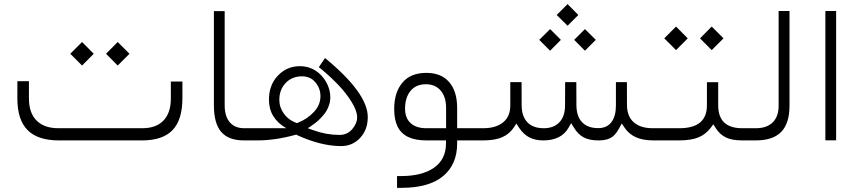

<svg xmlns="http://www.w3.org/2000/svg" viewBox="-20 -675 4124 923"><path d="M261.2 -58.6H664.1Q730.5 -58.6 765.9 -95.5Q801.3 -132.3 801.3 -201.7V-283.2H856.9V-203.1Q856.9 -99.1 809.6 -49.6Q762.2 0 662.6 0H262.7Q162.1 0 112.8 -49.3Q63.5 -98.6 63.5 -201.2V-284.7H119.1V-201.7Q119.1 -132.3 155.8 -95.5Q192.4 -58.6 261.2 -58.6ZM489.7 -416.5 545.9 -473.1 602.5 -416.5 545.9 -359.9ZM317.9 -416.5 374.5 -473.1 430.7 -416.5 374.5 -359.9Z M1174.8 0H1152.8Q1078.6 0 1043.5 -40.8Q1008.3 -81.5 1008.3 -168.5V-621.6H1060.1V-168Q1060.1 -116.2 1084.5 -87.4Q1108.9 -58.6 1154.3 -58.6H1174.8Q1187.5 -58.6 1187.5 -32.7V-27.3Q1187.5 -20 1186.3 -14.2Q1185.1 -8.3 1182.1 -4.2Q1179.2 0 1174.8 0Z M1169.9 -58.6H1314.5H1335.4H1356.4Q1272.9 -106.4 1272.9 -195.8Q1272.9 -266.6 1316.2 -311.8Q1359.4 -356.9 1421.4 -356.9Q1477.5 -356.9 1518.6 -318.4Q1529.3 -308.1 1538.3 -295.7Q1547.4 -283.2 1554 -269Q1560.5 -254.9 1564.2 -239Q1567.9 -223.1 1567.9 -207Q1567.9 -184.6 1559.3 -162.8Q1550.8 -141.1 1536.9 -124.3Q1522.9 -107.4 1510 -95.7Q1497.1 -84 1483.4 -74.7L1471.7 -66.4L1459.5 -58.6L1473.1 -53.7L1486.8 -48.8Q1548.8 -26.4 1612.3 -26.4Q1648.9 -26.4 1672.9 -53.7Q1696.8 -81.1 1696.8 -111.8Q1696.8 -141.6 1670.9 -183.8Q1645 -226.1 1608.6 -264.4Q1572.3 -302.7 1530.3 -337.9Q1521.5 -344.7 1512.7 -352.1L1542.5 -396Q1748 -227.1 1748 -112.3Q1748 -51.8 1711.4 -12.2Q1674.8 27.3 1619.6 27.3Q1523.9 27.3 1408.2 -25.4L1406.2 -26.9L1403.8 -27.8L1400.9 -26.9L1398.4 -26.4Q1302.7 0 1216.3 0H1170.4Q1157.7 0 1157.7 -27.3V-32.7Q1157.7 -58.6 1169.9 -58.6ZM1412.1 -85Q1457.5 -103 1489 -136.7Q1520.5 -170.4 1520.5 -212.9Q1520.5 -250.5 1496.1 -279.3Q1471.7 -308.1 1432.1 -308.1Q1383.8 -308.1 1353.3 -276.1Q1322.8 -244.1 1322.8 -194.8Q1322.8 -158.7 1345 -128.2Q1367.2 -97.7 1407.2 -83L1409.7 -84Z M2177.7 14.6Q2177.7 115.2 2110.1 171.6Q2042.5 228 1910.2 228H1888.7V171.4H1907.2Q2009.3 171.4 2066.4 131.3Q2123.5 91.3 2124 15.6V14.6V0H2109.4H2030.3Q1976.6 0 1942.4 -16.4Q1908.2 -32.7 1891.6 -65.9Q1875 -99.1 1875 -150.9Q1875 -231 1914.6 -277.8Q1954.1 -324.7 2029.8 -324.7Q2100.6 -324.7 2139.2 -280.5Q2177.7 -236.3 2177.7 -155.3V-73.2V-58.6H2192.4H2256.3Q2258.8 -49.8 2258.8 -32.7V-27.3Q2258.8 -8.8 2256.3 0H2192.4H2177.7ZM1927.2 -152.8Q1927.2 -107.4 1954.1 -83Q1981 -58.6 2029.8 -58.6H2109.9H2124.5V-73.2V-155.8Q2124.5 -209.5 2098.4 -239.7Q2072.3 -270 2027.8 -270Q1979.5 -270 1953.4 -237.8Q1927.2 -205.6 1927.2 -152.8Z M2656.2 -603 2708.5 -655.3 2760.3 -603 2708.5 -551.3ZM2740.2 -483.4 2792 -535.2 2844.2 -483.4 2792 -431.2ZM2572.3 -483.4 2624.5 -535.2 2676.3 -483.4 2624.5 -431.2ZM3130.9 0H3121.6Q3070.3 0 3036.6 -15.4Q3002.9 -30.8 2982.4 -61.5L2968.8 -81.5L2957.5 -60.1Q2945.3 -37.6 2932.6 -24.9Q2919.9 -12.2 2901.6 -6.1Q2883.3 0 2856.9 0Q2813 0 2785.4 -14.9Q2757.8 -29.8 2738.8 -62L2725.6 -83L2713.4 -61.5Q2678.7 0 2591.8 0Q2552.2 0 2523.9 -14.9Q2495.6 -29.8 2474.6 -62L2462.4 -81.1L2450.2 -62.5Q2429.2 -30.8 2394.3 -15.4Q2359.4 0 2302.2 0H2256.8Q2244.1 0 2244.1 -27.3V-32.7Q2244.1 -58.6 2256.3 -58.6H2302.7Q2363.8 -58.6 2398.4 -86.7Q2433.1 -114.7 2433.1 -168V-280.3H2487.3L2487.8 -167Q2488.3 -115.2 2515.6 -86.9Q2543 -58.6 2593.8 -58.6Q2642.1 -58.6 2669.2 -87.2Q2696.3 -115.7 2696.3 -167.5L2696.8 -280.3H2750.5L2751 -168.5Q2751.5 -115.7 2778.3 -87.4Q2805.2 -59.1 2855.5 -59.1Q2897.9 -59.1 2919.4 -87.9Q2940.9 -116.7 2940.9 -167.5V-280.3H2993.7L2994.1 -168.9Q2994.6 -115.2 3026.9 -86.9Q3059.1 -58.6 3117.7 -58.6H3130.9Q3137.7 -58.6 3140.6 -51.3Q3143.6 -43.9 3143.6 -32.7V-27.3Q3143.6 0 3130.9 0Z M3345.2 -490.7 3401.4 -547.4 3458 -490.7 3401.4 -434.1ZM3173.3 -490.7 3230 -547.4 3286.1 -490.7 3230 -434.1ZM3558.1 0H3548.8Q3498.5 0 3469.5 -14.2Q3440.4 -28.3 3420.4 -59.6L3409.2 -77.6L3396.5 -60.5Q3373 -29.3 3337.6 -14.6Q3302.2 0 3243.7 0H3126.5Q3113.8 0 3113.8 -27.3V-32.7Q3113.8 -58.6 3126 -58.6H3246.1Q3378.4 -58.6 3378.4 -168.5V-279.8H3432.6V-168.5Q3432.6 -58.6 3548.3 -58.6H3558.6Q3570.8 -58.6 3570.8 -32.7V-27.3Q3570.8 -16.1 3567.6 -8.1Q3564.5 0 3558.1 0Z M3554.2 -58.6H3613.8Q3666 -58.6 3694.6 -86.7Q3723.1 -114.7 3723.1 -166.5V-622.1H3775.4V-167Q3775.4 -82 3735.6 -41Q3695.8 0 3613.3 0H3554.7Q3542 0 3542 -27.3V-32.7Q3542 -58.6 3554.2 -58.6Z M3947.8 -622.1H3999.5V-0.5H3947.8Z"/></svg>

Font: Shabnam Thin FD-WOL
Style: Thin-FD-WOL
Weight: 100
Foundry: DejaVu fonts team - Redesigned by Saber Rastikerdar - Based on Vazir font
Version: Version 5.0.1